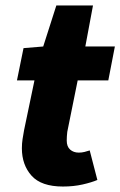

<svg xmlns="http://www.w3.org/2000/svg" viewBox="-20 -670 440 702"><path d="M210 12Q131 12 95.5 -27.5Q60 -67 60 -128Q60 -145 62.5 -161.5Q65 -178 68 -194L106 -376H42L66 -494L138 -500L186 -650H320L292 -500H400L376 -376H264L226 -188Q225 -179 224.5 -171.5Q224 -164 224 -156Q224 -134 236.5 -123Q249 -112 268 -112Q279 -112 289 -114.5Q299 -117 308 -120L336 -12Q315 -3 282 4.5Q249 12 210 12Z"/></svg>

Font: Source Sans 3 Black
Style: Italic
Weight: 900
Italic angle: -11°
Designer: Paul D. Hunt
Foundry: Adobe
Version: Version 3.052;hotconv 1.1.0;makeotfexe 2.6.0